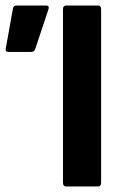

<svg xmlns="http://www.w3.org/2000/svg" viewBox="-20 -675 448 695"><path d="M220 0Q208 0 208 -13V-642Q208 -655 220 -655H334Q346 -655 346 -642V-13Q346 0 334 0ZM10 -487Q-2 -487 1 -500L27 -645Q29 -655 40 -655H147Q160 -655 155 -640L107 -496Q103 -487 92 -487Z"/></svg>

Font: Sofia Sans Semi Condensed ExtraBold
Style: Regular
Weight: 800
Designer: Botio Nikoltchev, Ani Petrova
Foundry: lettersoup
Version: Version 4.100